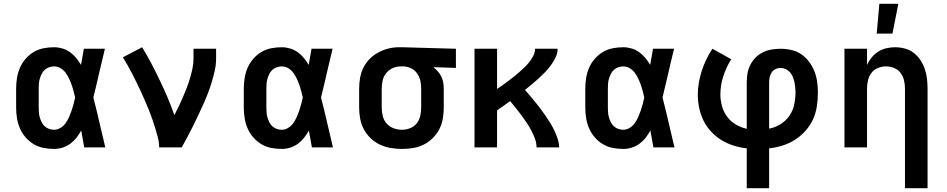

<svg xmlns="http://www.w3.org/2000/svg" viewBox="-20 -777 4990 1012"><path d="M265 8Q237 8 209 2.5Q181 -3 157 -17.5Q133 -32 114.5 -53.5Q96 -75 85 -100.5Q74 -126 69.5 -154Q65 -182 65 -210V-310Q65 -338 69.5 -366Q74 -394 85 -419.5Q96 -445 114.5 -466.5Q133 -488 157 -502.5Q181 -517 209 -522.5Q237 -528 265 -528Q287 -528 309 -521.5Q331 -515 349 -502Q367 -489 381.5 -471.5Q396 -454 407 -435Q411 -456 414.5 -477.5Q418 -499 422 -520H533Q517 -456 502.5 -391.5Q488 -327 472 -263Q489 -198 504 -132Q519 -66 535 0H424Q420 -22 416 -44.5Q412 -67 408 -89Q397 -69 383 -51Q369 -33 350.5 -19.5Q332 -6 310 1Q288 8 265 8ZM265 -93Q283 -93 299 -103Q315 -113 325.5 -127.5Q336 -142 343.5 -159Q351 -176 357 -193Q363 -210 367.5 -227.5Q372 -245 376 -263Q372 -280 367.5 -297.5Q363 -315 357 -331.5Q351 -348 343.5 -364Q336 -380 325 -394.5Q314 -409 298.5 -418Q283 -427 265 -427Q252 -427 239 -422.5Q226 -418 216 -409Q206 -400 200 -388Q194 -376 190 -363Q186 -350 185 -336.5Q184 -323 184 -310V-210Q184 -197 185 -183.5Q186 -170 190 -157Q194 -144 200 -132Q206 -120 216 -111Q226 -102 239 -97.5Q252 -93 265 -93Z M819 0Q819 -26 812.5 -51Q806 -76 798.5 -100.5Q791 -125 782.5 -149.5Q774 -174 764.5 -198Q755 -222 744.5 -245.5Q734 -269 723.5 -292.5Q713 -316 701.5 -339Q690 -362 678.5 -385Q667 -408 654 -430.5Q641 -453 628 -475L729 -528Q755 -486 778 -442Q801 -398 822.5 -353Q844 -308 863.5 -262.5Q883 -217 899 -170Q911 -193 922.5 -217Q934 -241 944.5 -265.5Q955 -290 964.5 -314.5Q974 -339 981.5 -364.5Q989 -390 994.5 -416Q1000 -442 1000 -468V-520H1119V-468Q1119 -436 1112 -405Q1105 -374 1096 -344Q1087 -314 1075.5 -284.5Q1064 -255 1051 -226Q1038 -197 1024.5 -168.5Q1011 -140 997 -111.5Q983 -83 968 -55.5Q953 -28 938 0Z M1465 8Q1437 8 1409 2.5Q1381 -3 1357 -17.5Q1333 -32 1314.5 -53.5Q1296 -75 1285 -100.5Q1274 -126 1269.5 -154Q1265 -182 1265 -210V-310Q1265 -338 1269.5 -366Q1274 -394 1285 -419.5Q1296 -445 1314.5 -466.5Q1333 -488 1357 -502.5Q1381 -517 1409 -522.5Q1437 -528 1465 -528Q1487 -528 1509 -521.5Q1531 -515 1549 -502Q1567 -489 1581.5 -471.5Q1596 -454 1607 -435Q1611 -456 1614.5 -477.5Q1618 -499 1622 -520H1733Q1717 -456 1702.5 -391.5Q1688 -327 1672 -263Q1689 -198 1704 -132Q1719 -66 1735 0H1624Q1620 -22 1616 -44.5Q1612 -67 1608 -89Q1597 -69 1583 -51Q1569 -33 1550.5 -19.5Q1532 -6 1510 1Q1488 8 1465 8ZM1465 -93Q1483 -93 1499 -103Q1515 -113 1525.5 -127.5Q1536 -142 1543.5 -159Q1551 -176 1557 -193Q1563 -210 1567.5 -227.5Q1572 -245 1576 -263Q1572 -280 1567.5 -297.5Q1563 -315 1557 -331.5Q1551 -348 1543.5 -364Q1536 -380 1525 -394.5Q1514 -409 1498.5 -418Q1483 -427 1465 -427Q1452 -427 1439 -422.5Q1426 -418 1416 -409Q1406 -400 1400 -388Q1394 -376 1390 -363Q1386 -350 1385 -336.5Q1384 -323 1384 -310V-210Q1384 -197 1385 -183.5Q1386 -170 1390 -157Q1394 -144 1400 -132Q1406 -120 1416 -111Q1426 -102 1439 -97.5Q1452 -93 1465 -93Z M2099 8Q2069 8 2039.5 3Q2010 -2 1983 -14.5Q1956 -27 1934 -48Q1912 -69 1898 -95Q1884 -121 1878.5 -150.5Q1873 -180 1873 -210V-310Q1873 -338 1878 -366.5Q1883 -395 1895.5 -420.5Q1908 -446 1928.5 -466.5Q1949 -487 1974 -500.5Q1999 -514 2026.5 -521Q2054 -528 2083 -528H2100L2383 -520V-419L2264 -423Q2277 -413 2288 -400.5Q2299 -388 2306 -373.5Q2313 -359 2316 -342.5Q2319 -326 2319 -310V-210Q2319 -181 2314 -151.5Q2309 -122 2295.5 -96Q2282 -70 2261 -49Q2240 -28 2213.5 -15Q2187 -2 2158 3Q2129 8 2099 8ZM2099 -93Q2121 -93 2142 -101.5Q2163 -110 2176.5 -127Q2190 -144 2195 -166Q2200 -188 2200 -210V-310Q2200 -331 2195.5 -351.5Q2191 -372 2179 -389.5Q2167 -407 2148 -416.5Q2129 -426 2108 -427H2092Q2070 -427 2050 -418Q2030 -409 2016 -392Q2002 -375 1997 -353.5Q1992 -332 1992 -310V-210Q1992 -187 1997.5 -165Q2003 -143 2018 -126Q2033 -109 2054.5 -101Q2076 -93 2099 -93Z M2481 0V-520H2600V-308Q2615 -318 2630.5 -329Q2646 -340 2661 -351.5Q2676 -363 2690.5 -374.5Q2705 -386 2719 -398.5Q2733 -411 2746.5 -424Q2760 -437 2771.5 -452Q2783 -467 2791.5 -484Q2800 -501 2800 -520H2919Q2919 -496 2908.5 -474.5Q2898 -453 2884 -433.5Q2870 -414 2853.5 -397Q2837 -380 2819.5 -364Q2802 -348 2784 -333Q2766 -318 2747 -303Q2762 -286 2776.5 -269Q2791 -252 2805 -234.5Q2819 -217 2832.5 -199Q2846 -181 2858.5 -162.5Q2871 -144 2882.5 -125Q2894 -106 2903.5 -85.5Q2913 -65 2920 -43.5Q2927 -22 2927 0H2808Q2808 -24 2799.5 -46.5Q2791 -69 2780 -90Q2769 -111 2755.5 -131Q2742 -151 2728 -170Q2714 -189 2699 -207.5Q2684 -226 2669 -244Q2652 -232 2634.5 -219.5Q2617 -207 2600 -195V0Z M3265 8Q3237 8 3209 2.5Q3181 -3 3157 -17.5Q3133 -32 3114.5 -53.5Q3096 -75 3085 -100.5Q3074 -126 3069.5 -154Q3065 -182 3065 -210V-310Q3065 -338 3069.5 -366Q3074 -394 3085 -419.5Q3096 -445 3114.5 -466.5Q3133 -488 3157 -502.5Q3181 -517 3209 -522.5Q3237 -528 3265 -528Q3287 -528 3309 -521.5Q3331 -515 3349 -502Q3367 -489 3381.5 -471.5Q3396 -454 3407 -435Q3411 -456 3414.5 -477.5Q3418 -499 3422 -520H3533Q3517 -456 3502.5 -391.5Q3488 -327 3472 -263Q3489 -198 3504 -132Q3519 -66 3535 0H3424Q3420 -22 3416 -44.5Q3412 -67 3408 -89Q3397 -69 3383 -51Q3369 -33 3350.5 -19.5Q3332 -6 3310 1Q3288 8 3265 8ZM3265 -93Q3283 -93 3299 -103Q3315 -113 3325.5 -127.5Q3336 -142 3343.5 -159Q3351 -176 3357 -193Q3363 -210 3367.5 -227.5Q3372 -245 3376 -263Q3372 -280 3367.5 -297.5Q3363 -315 3357 -331.5Q3351 -348 3343.5 -364Q3336 -380 3325 -394.5Q3314 -409 3298.5 -418Q3283 -427 3265 -427Q3252 -427 3239 -422.5Q3226 -418 3216 -409Q3206 -400 3200 -388Q3194 -376 3190 -363Q3186 -350 3185 -336.5Q3184 -323 3184 -310V-210Q3184 -197 3185 -183.5Q3186 -170 3190 -157Q3194 -144 3200 -132Q3206 -120 3216 -111Q3226 -102 3239 -97.5Q3252 -93 3265 -93Z M3916 215V5Q3881 1 3847 -9.5Q3813 -20 3783 -38.5Q3753 -57 3728.5 -83Q3704 -109 3688.5 -140.5Q3673 -172 3665.5 -207Q3658 -242 3658 -277Q3658 -309 3663.5 -341Q3669 -373 3679 -404Q3689 -435 3703 -464Q3717 -493 3735 -520L3834 -465Q3808 -423 3792.5 -375.5Q3777 -328 3777 -279Q3777 -248 3785.5 -217.5Q3794 -187 3812.5 -162Q3831 -137 3858 -121Q3885 -105 3916 -98V-343Q3916 -367 3920 -390.5Q3924 -414 3935 -435.5Q3946 -457 3963 -474Q3980 -491 4001.5 -501.5Q4023 -512 4046.5 -516Q4070 -520 4094 -520Q4123 -520 4151.5 -513.5Q4180 -507 4203.5 -491Q4227 -475 4244.5 -451.5Q4262 -428 4272.5 -401.5Q4283 -375 4287 -346.5Q4291 -318 4291 -289Q4291 -253 4285.5 -216.5Q4280 -180 4265 -147.5Q4250 -115 4225.5 -87.5Q4201 -60 4170.5 -40.5Q4140 -21 4105 -10Q4070 1 4034 5V215ZM4034 -99Q4066 -105 4094 -122.5Q4122 -140 4140.5 -166.5Q4159 -193 4166 -225.5Q4173 -258 4173 -290Q4173 -304 4171.5 -318Q4170 -332 4167 -345.5Q4164 -359 4158.5 -372.5Q4153 -386 4143.5 -396.5Q4134 -407 4121 -413Q4108 -419 4094 -419Q4080 -419 4067.5 -413Q4055 -407 4047.5 -395.5Q4040 -384 4037 -370.5Q4034 -357 4034 -343Z M4750 215V-310Q4750 -332 4745 -353.5Q4740 -375 4727 -392.5Q4714 -410 4693 -418.5Q4672 -427 4650 -427Q4628 -427 4607 -418.5Q4586 -410 4573 -392.5Q4560 -375 4555 -353.5Q4550 -332 4550 -310V0H4431V-520H4550V-434Q4559 -455 4574 -473.5Q4589 -492 4608.5 -504.5Q4628 -517 4651.5 -522.5Q4675 -528 4698 -528Q4724 -528 4750 -521Q4776 -514 4796.5 -498Q4817 -482 4831.5 -460Q4846 -438 4854.5 -413Q4863 -388 4866 -362Q4869 -336 4869 -310V215ZM4601 -600 4615 -757H4715L4684 -600Z"/></svg>

Font: Iosevka Book
Style: Bold
Weight: 700
Designer: Belleve Invis
Foundry: Belleve Invis
Version: Version 28.0.7; ttfautohint (v1.8.3)